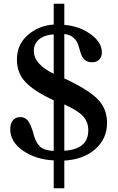

<svg xmlns="http://www.w3.org/2000/svg" viewBox="-20 -855 634 1033"><path d="M326 158H269V8Q172 3 103.5 -44.5Q35 -92 35 -160Q35 -191 49.5 -208Q64 -225 89 -225Q119 -225 135 -198.5Q151 -172 163 -125Q174 -86 196.5 -65.5Q219 -45 269 -43V-315Q166 -363 118.5 -412Q71 -461 71 -535Q71 -615 129 -666Q187 -717 269 -723V-835H326V-721Q406 -715 467 -671.5Q528 -628 528 -573Q528 -549 514 -534.5Q500 -520 475 -520Q449 -520 434.5 -534.5Q420 -549 414 -570Q408 -591 401 -613Q394 -635 375.5 -652Q357 -669 326 -672V-433Q452 -375 504 -323Q556 -271 556 -194Q556 -109 493 -53Q430 3 326 9ZM162 -581Q162 -510 269 -458V-670Q222 -668 192 -644.5Q162 -621 162 -581ZM455 -154Q455 -198 427.5 -229Q400 -260 326 -293V-44Q455 -52 455 -154Z"/></svg>

Font: Kolar Light
Style: Regular
Weight: 300
Designer: Ramakrishna Saiteja (Kannada); Shiva Nallaperumal (Latin)
Foundry: Indian Type Foundry
Version: Version 1.001;PS 1.0;hotconv 1.0.88;makeotf.lib2.5.647800